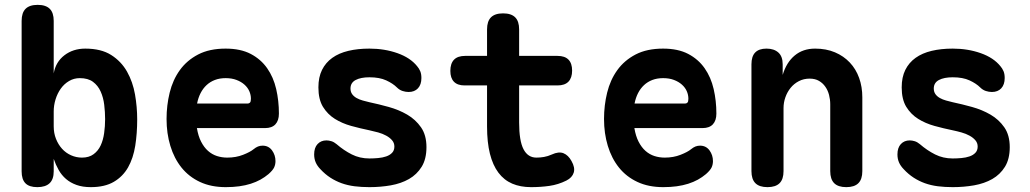

<svg xmlns="http://www.w3.org/2000/svg" viewBox="-20 -760 4240 790"><path d="M133.6 10Q100.1 10 84.5 -6.1Q69 -22.1 69 -54.9V-674Q69 -707.5 85.2 -723.7Q101.5 -740 135 -740Q168.5 -740 184.8 -723.7Q201 -707.5 201 -674V-458.1Q209.3 -505.2 245.1 -532.6Q280.9 -560 331 -560Q396.1 -560 437.5 -533.7Q478.9 -507.4 502.7 -465.3Q526.4 -423.2 535.5 -371.5Q544.5 -319.8 544.5 -268.6Q544.5 -211.4 536.5 -160.4Q528.4 -109.4 507.1 -71.6Q485.7 -33.8 448.4 -11.9Q411.1 10 353.6 10Q319.7 10 294.6 0.9Q269.5 -8.1 251.5 -23.7Q233.5 -39.2 221.4 -60.6Q209.3 -82 201 -106.3V-54.9Q201 -22.1 184.1 -6.1Q167.1 10 133.6 10ZM317.3 -111.5Q346.1 -111.5 364.9 -125.4Q383.8 -139.2 394.2 -161.6Q404.6 -184 408.5 -212.3Q412.5 -240.5 412.5 -269.7Q412.5 -299.3 408.8 -329.1Q405.2 -358.9 394.1 -383.5Q383.1 -408.1 362.6 -423.3Q342.2 -438.5 308.3 -438.5Q284.1 -438.5 264.1 -426.6Q244 -414.8 230.1 -395.3Q216.2 -375.8 208.6 -351.2Q201 -326.7 201 -301.3V-240.3Q201 -212.1 210.4 -188.6Q219.8 -165 235.3 -147.9Q250.8 -130.7 272.3 -121.1Q293.8 -111.5 317.3 -111.5Z M1060.4 -160.7Q1085 -160.7 1099.3 -141.3Q1113.5 -121.8 1113.5 -97.1Q1113.5 -83.2 1108 -71.2Q1102.4 -59.2 1084.8 -43.7Q1069.5 -30.8 1051.5 -20.8Q1033.5 -10.9 1011.6 -3.9Q989.7 3 964.4 6.5Q939.1 10 909.2 10Q848.4 10 802.9 -11.3Q757.4 -32.5 726.9 -70.4Q696.5 -108.3 680.9 -159.8Q665.3 -211.2 665.3 -270.6Q665.3 -326.2 678.1 -378.7Q691 -431.2 719.9 -471.4Q748.8 -511.6 795.2 -535.8Q841.7 -560 908.5 -560Q969.9 -560 1011.7 -538.1Q1053.4 -516.2 1079.3 -479.2Q1105.2 -442.2 1116.4 -393.7Q1127.6 -345.3 1127.6 -292.6Q1127.6 -264.1 1113.2 -248.5Q1098.8 -233 1070.8 -233H790.2Q795.6 -200 807.6 -176.9Q819.5 -153.7 836 -139.1Q852.5 -124.5 872.7 -118Q892.9 -111.5 915.1 -111.5Q951 -111.5 980.3 -123.1Q1009.6 -134.6 1023.2 -145.9Q1032.6 -153.6 1041.4 -157.2Q1050.3 -160.7 1060.4 -160.7ZM999.2 -334Q1004.9 -334 1008.6 -337.9Q1012.4 -341.8 1012.4 -353.7Q1012.4 -369.8 1005.8 -384.8Q999.2 -399.9 985.8 -411.8Q972.4 -423.8 953 -431.1Q933.7 -438.5 908.5 -438.5Q883.8 -438.5 864.2 -431Q844.6 -423.5 829.9 -409.8Q815.2 -396.1 805.4 -377Q795.6 -357.9 790.9 -334Z M1500.3 10Q1467.5 10 1438.8 6.4Q1410.1 2.7 1385.6 -6.1Q1361.1 -14.9 1339.3 -29Q1317.5 -43.1 1298.2 -64Q1285.4 -77.1 1279 -91.8Q1272.6 -106.5 1272.6 -124.7Q1272.6 -152.3 1286.7 -167.3Q1300.8 -182.3 1323.2 -182.3Q1332.8 -182.3 1343.6 -179Q1354.3 -175.7 1364.6 -167.1Q1394.5 -141.2 1427.5 -124.6Q1460.4 -108 1500 -108Q1517.7 -108 1536 -109.7Q1554.3 -111.3 1569 -116.4Q1583.8 -121.4 1593.2 -131.2Q1602.7 -141 1602.7 -157Q1602.7 -172 1593.2 -182.9Q1583.8 -193.9 1569 -201.9Q1554.3 -210 1536 -215.1Q1517.7 -220.2 1500 -223.9Q1462.5 -231.6 1425 -241.9Q1387.6 -252.3 1357.7 -271Q1327.8 -289.7 1308.9 -320.4Q1290.1 -351.2 1290.1 -400.4Q1290.1 -442.4 1305 -472.4Q1320 -502.5 1347.3 -522Q1374.7 -541.6 1413.5 -550.8Q1452.3 -560 1500 -560Q1562.2 -560 1615.2 -541.3Q1668.2 -522.6 1696.3 -487.6Q1704 -478.7 1709 -467.3Q1713.9 -455.8 1713.9 -439Q1713.9 -411.8 1699.7 -396.6Q1685.5 -381.5 1661.3 -381.5Q1648.8 -381.5 1636.1 -385.7Q1623.4 -389.9 1613.1 -400.2Q1596.8 -416.5 1569.3 -429.2Q1541.8 -442 1500 -442Q1482.2 -442 1468 -439.2Q1453.7 -436.4 1443.3 -430.8Q1432.8 -425.3 1427.5 -416.6Q1422.1 -407.9 1422.1 -395.8Q1422.1 -382.1 1429.1 -372.4Q1436.1 -362.8 1447.4 -356.6Q1458.6 -350.3 1472.7 -346.4Q1486.8 -342.4 1500 -339.4Q1538 -331.4 1579.5 -319.9Q1620.9 -308.4 1655.4 -288.4Q1689.8 -268.4 1712.3 -236.2Q1734.7 -204 1734.7 -154.6Q1734.7 -105.7 1715 -73.8Q1695.2 -41.9 1662.8 -23.4Q1630.3 -4.9 1588 2.6Q1545.7 10 1500.3 10Z M2274.1 -530Q2303.9 -530 2319 -514.7Q2334 -499.4 2334 -469.6Q2334 -439.8 2319 -424.1Q2303.9 -408.5 2274.1 -408.5H1891.5Q1862.4 -408.5 1847.7 -423.8Q1833 -439.1 1833 -468.2Q1833 -498.7 1848 -514.3Q1863.1 -530 1893.6 -530ZM2250.5 -124.3Q2278.9 -137.4 2298.6 -129.5Q2318.3 -121.5 2331.4 -97.6Q2346.9 -70.6 2340.7 -49.9Q2334.4 -29.2 2310.5 -17.1Q2277 -0.4 2240.9 4.8Q2204.9 10 2165 10Q2121.3 10 2087.6 -4.4Q2053.9 -18.8 2030.8 -49.5Q2007.7 -80.2 1995.8 -127.5Q1984 -174.8 1984 -239.9V-639Q1984 -672.5 2000.2 -688.7Q2016.5 -705 2050 -705Q2083.5 -705 2099.8 -688.7Q2116 -672.5 2116 -639V-256.2Q2116 -180.7 2134 -146.1Q2152 -111.5 2187 -111.5Q2202.8 -111.5 2218.3 -114.2Q2233.8 -116.8 2250.5 -124.3Z M2860.4 -160.7Q2885 -160.7 2899.3 -141.3Q2913.5 -121.8 2913.5 -97.1Q2913.5 -83.2 2908 -71.2Q2902.4 -59.2 2884.8 -43.7Q2869.5 -30.8 2851.5 -20.8Q2833.5 -10.9 2811.6 -3.9Q2789.7 3 2764.4 6.5Q2739.1 10 2709.2 10Q2648.4 10 2602.9 -11.3Q2557.4 -32.5 2526.9 -70.4Q2496.5 -108.3 2480.9 -159.8Q2465.3 -211.2 2465.3 -270.6Q2465.3 -326.2 2478.1 -378.7Q2491 -431.2 2519.9 -471.4Q2548.8 -511.6 2595.2 -535.8Q2641.7 -560 2708.5 -560Q2769.9 -560 2811.7 -538.1Q2853.4 -516.2 2879.3 -479.2Q2905.2 -442.2 2916.4 -393.7Q2927.6 -345.3 2927.6 -292.6Q2927.6 -264.1 2913.2 -248.5Q2898.8 -233 2870.8 -233H2590.2Q2595.6 -200 2607.6 -176.9Q2619.5 -153.7 2636 -139.1Q2652.5 -124.5 2672.7 -118Q2692.9 -111.5 2715.1 -111.5Q2751 -111.5 2780.3 -123.1Q2809.6 -134.6 2823.2 -145.9Q2832.6 -153.6 2841.4 -157.2Q2850.3 -160.7 2860.4 -160.7ZM2799.2 -334Q2804.9 -334 2808.6 -337.9Q2812.4 -341.8 2812.4 -353.7Q2812.4 -369.8 2805.8 -384.8Q2799.2 -399.9 2785.8 -411.8Q2772.4 -423.8 2753 -431.1Q2733.7 -438.5 2708.5 -438.5Q2683.8 -438.5 2664.2 -431Q2644.6 -423.5 2629.9 -409.8Q2615.2 -396.1 2605.4 -377Q2595.6 -357.9 2590.9 -334Z M3203.9 -56Q3203.9 -22.5 3187.7 -6.3Q3171.4 10 3137.9 10Q3104.4 10 3088.1 -6.3Q3071.9 -22.5 3071.9 -56V-495.4Q3071.9 -528.2 3087.4 -544.1Q3103 -560 3133.7 -560Q3164.4 -560 3182.4 -544.1Q3200.4 -528.2 3200.4 -495.4V-451.8Q3215.8 -503.3 3249.8 -531.6Q3283.8 -560 3333.9 -560Q3379.5 -560 3415.5 -544.7Q3451.4 -529.5 3476.6 -502.7Q3501.8 -476 3515 -439.2Q3528.1 -402.5 3528.1 -359.5V-56Q3528.1 -22.5 3511.9 -6.3Q3495.6 10 3462.1 10Q3428.6 10 3412.3 -6.3Q3396.1 -22.5 3396.1 -56V-330.7Q3396.1 -350.4 3391.2 -369.3Q3386.3 -388.3 3375.9 -403.1Q3365.6 -418 3349.8 -427.2Q3334 -436.5 3311.2 -436.5Q3287 -436.5 3267 -426.1Q3246.9 -415.7 3233 -398.5Q3219.1 -381.3 3211.5 -359.6Q3203.9 -337.9 3203.9 -315.3Z M3900.3 10Q3867.5 10 3838.8 6.4Q3810.1 2.7 3785.6 -6.1Q3761.1 -14.9 3739.3 -29Q3717.5 -43.1 3698.2 -64Q3685.4 -77.1 3679 -91.8Q3672.6 -106.5 3672.6 -124.7Q3672.6 -152.3 3686.7 -167.3Q3700.8 -182.3 3723.2 -182.3Q3732.8 -182.3 3743.6 -179Q3754.3 -175.7 3764.6 -167.1Q3794.5 -141.2 3827.5 -124.6Q3860.4 -108 3900 -108Q3917.7 -108 3936 -109.7Q3954.3 -111.3 3969 -116.4Q3983.8 -121.4 3993.2 -131.2Q4002.7 -141 4002.7 -157Q4002.7 -172 3993.2 -182.9Q3983.8 -193.9 3969 -201.9Q3954.3 -210 3936 -215.1Q3917.7 -220.2 3900 -223.9Q3862.5 -231.6 3825 -241.9Q3787.6 -252.3 3757.7 -271Q3727.8 -289.7 3708.9 -320.4Q3690.1 -351.2 3690.1 -400.4Q3690.1 -442.4 3705 -472.4Q3720 -502.5 3747.3 -522Q3774.7 -541.6 3813.5 -550.8Q3852.3 -560 3900 -560Q3962.2 -560 4015.2 -541.3Q4068.2 -522.6 4096.3 -487.6Q4104 -478.7 4109 -467.3Q4113.9 -455.8 4113.9 -439Q4113.9 -411.8 4099.7 -396.6Q4085.5 -381.5 4061.3 -381.5Q4048.8 -381.5 4036.1 -385.7Q4023.4 -389.9 4013.1 -400.2Q3996.8 -416.5 3969.3 -429.2Q3941.8 -442 3900 -442Q3882.2 -442 3868 -439.2Q3853.7 -436.4 3843.3 -430.8Q3832.8 -425.3 3827.5 -416.6Q3822.1 -407.9 3822.1 -395.8Q3822.1 -382.1 3829.1 -372.4Q3836.1 -362.8 3847.4 -356.6Q3858.6 -350.3 3872.7 -346.4Q3886.8 -342.4 3900 -339.4Q3938 -331.4 3979.5 -319.9Q4020.9 -308.4 4055.4 -288.4Q4089.8 -268.4 4112.3 -236.2Q4134.7 -204 4134.7 -154.6Q4134.7 -105.7 4115 -73.8Q4095.2 -41.9 4062.8 -23.4Q4030.3 -4.9 3988 2.6Q3945.7 10 3900.3 10Z"/></svg>

Font: Maple Mono
Style: Regular
Weight: 400
Monospace: yes
Designer: subframe7536
Version: Version 7.300